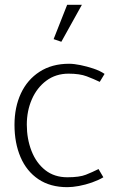

<svg xmlns="http://www.w3.org/2000/svg" viewBox="-20 -762 489 795"><path d="M388 -62Q362 -49 335.5 -38.5Q309 -28 259 -28Q205 -28 167.5 -57.5Q130 -87 110.5 -137Q91 -187 91 -246Q91 -303 112 -351Q133 -399 172 -428Q211 -457 264 -457Q310 -457 339 -446Q368 -435 393 -423L413 -456Q394 -469 367 -478Q340 -487 313 -492.5Q286 -498 266 -498Q195 -498 144 -465Q93 -432 66.5 -375Q40 -318 40 -245Q40 -170 65 -111.5Q90 -53 139 -20Q188 13 259 13Q280 13 307 8Q334 3 361 -6.5Q388 -16 408 -28ZM234 -589 319 -742H258L202 -600Z"/></svg>

Font: Catamaran Thin
Style: Regular
Weight: 100
Designer: Pria Ravichandran
Version: Version 2.000